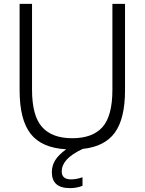

<svg xmlns="http://www.w3.org/2000/svg" viewBox="-20 -760 745 989"><path d="M340 209Q247 209 247 127Q247 94 264 66Q281 38 321 9Q195 2 138 -70.5Q81 -143 81 -295V-740H145V-298Q145 -164 196.5 -106Q248 -48 352 -48Q457 -48 508 -105.5Q559 -163 559 -298V-740H624V-295Q624 -150 572 -77.5Q520 -5 406 7Q349 34 323.5 62.5Q298 91 298 123Q298 164 346 164Q374 164 405 153V197Q376 209 340 209Z"/></svg>

Font: Encode Sans Narrow
Style: Light
Weight: 300
Designer: Pablo Impallari, Andres Torresi
Foundry: Pablo Impallari, Andres Torresi
Version: Version 1.000; ttfautohint (v1.00) -l 8 -r 50 -G 200 -x 14 -